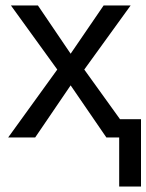

<svg xmlns="http://www.w3.org/2000/svg" viewBox="-20 -504 537 704"><path d="M417 180V0H370L239 -191L109 0H10L190 -249L20 -484H119L239 -307L360 -484H459L289 -249L420 -67H497V180Z"/></svg>

Font: Play
Style: Regular
Weight: 400
Designer: Jonas Hecksher (Cyrillic expansion: Cyreal)
Foundry: Jonas Hecksher, Playtype, e-types AS
Version: Version 2.101; ttfautohint (v1.5.65-e2d9)